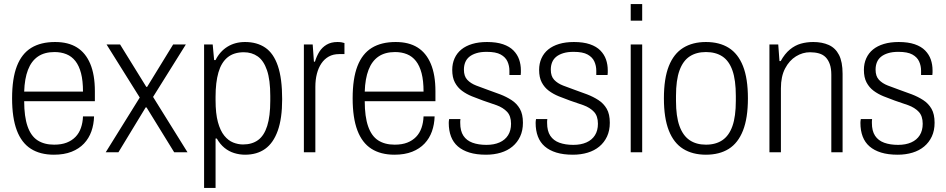

<svg xmlns="http://www.w3.org/2000/svg" viewBox="-20 -743 4617 937"><path d="M243 12Q176 12 130.5 -17Q85 -46 62 -107Q39 -168 39 -263Q39 -360 62.5 -420.5Q86 -481 132.5 -509.5Q179 -538 249 -538Q313 -538 355.5 -511.5Q398 -485 420.5 -431.5Q443 -378 443 -298V-249H98Q98 -174 114.5 -126.5Q131 -79 163.5 -58Q196 -37 244 -37Q280 -37 305.5 -47Q331 -57 348.5 -75Q366 -93 375 -119Q384 -145 385 -175H439Q438 -136 426 -102Q414 -68 390 -42.5Q366 -17 329.5 -2.5Q293 12 243 12ZM98 -296H385Q385 -349 375.5 -385.5Q366 -422 348 -445Q330 -468 304 -478.5Q278 -489 246 -489Q197 -489 165 -467Q133 -445 116.5 -402Q100 -359 98 -296Z M496 0 662 -267 500 -526H566L694 -319H698L825 -526H887L727 -270L895 0H830L695 -219H691L558 0Z M976 174V-526H1018L1025 -450H1032Q1053 -492 1090 -515Q1127 -538 1176 -538Q1234 -538 1274.5 -510.5Q1315 -483 1336 -421.5Q1357 -360 1357 -259Q1357 -165 1335.5 -105Q1314 -45 1274 -16.5Q1234 12 1176 12Q1149 12 1123 4Q1097 -4 1075.5 -21.5Q1054 -39 1038 -67H1032V174ZM1166 -38Q1210 -38 1239.5 -59.5Q1269 -81 1284 -128.5Q1299 -176 1299 -251V-275Q1299 -353 1283 -400Q1267 -447 1238 -467.5Q1209 -488 1170 -488Q1121 -488 1090.5 -463Q1060 -438 1046 -389.5Q1032 -341 1032 -271V-254Q1032 -189 1043.5 -147Q1055 -105 1074.5 -81Q1094 -57 1118 -47.5Q1142 -38 1166 -38Z M1463 0V-526H1506L1512 -442H1517Q1525 -469 1538.5 -490.5Q1552 -512 1574 -525Q1596 -538 1627 -538Q1638 -538 1647 -536.5Q1656 -535 1661 -533V-479H1635Q1606 -479 1584.5 -467Q1563 -455 1548.5 -433.5Q1534 -412 1526.5 -383Q1519 -354 1519 -319V0Z M1905 12Q1838 12 1792.5 -17Q1747 -46 1724 -107Q1701 -168 1701 -263Q1701 -360 1724.5 -420.5Q1748 -481 1794.5 -509.5Q1841 -538 1911 -538Q1975 -538 2017.5 -511.5Q2060 -485 2082.5 -431.5Q2105 -378 2105 -298V-249H1760Q1760 -174 1776.5 -126.5Q1793 -79 1825.5 -58Q1858 -37 1906 -37Q1942 -37 1967.5 -47Q1993 -57 2010.5 -75Q2028 -93 2037 -119Q2046 -145 2047 -175H2101Q2100 -136 2088 -102Q2076 -68 2052 -42.5Q2028 -17 1991.5 -2.5Q1955 12 1905 12ZM1760 -296H2047Q2047 -349 2037.5 -385.5Q2028 -422 2010 -445Q1992 -468 1966 -478.5Q1940 -489 1908 -489Q1859 -489 1827 -467Q1795 -445 1778.5 -402Q1762 -359 1760 -296Z M2352 12Q2305 12 2271 1.5Q2237 -9 2214.5 -28.5Q2192 -48 2181 -77Q2170 -106 2170 -143Q2170 -147 2170.5 -152.5Q2171 -158 2172 -162H2227Q2226 -156 2226 -151.5Q2226 -147 2226 -143Q2226 -104 2241.5 -80.5Q2257 -57 2286 -46.5Q2315 -36 2354 -36Q2391 -36 2418 -48Q2445 -60 2459.5 -83Q2474 -106 2474 -139Q2474 -177 2454.5 -197.5Q2435 -218 2403.5 -229.5Q2372 -241 2338 -252Q2310 -262 2283 -273Q2256 -284 2234.5 -300Q2213 -316 2200 -340.5Q2187 -365 2187 -402Q2187 -433 2198.5 -458.5Q2210 -484 2231.5 -501.5Q2253 -519 2284.5 -528.5Q2316 -538 2357 -538Q2403 -538 2435 -527Q2467 -516 2486 -496.5Q2505 -477 2513.5 -452.5Q2522 -428 2522 -400Q2522 -395 2522 -389Q2522 -383 2521 -377H2466V-398Q2466 -422 2456.5 -443Q2447 -464 2423.5 -477Q2400 -490 2355 -490Q2326 -490 2305 -483.5Q2284 -477 2270.5 -466Q2257 -455 2250.5 -439Q2244 -423 2244 -403Q2244 -371 2260.5 -353.5Q2277 -336 2304 -325.5Q2331 -315 2362 -304Q2391 -294 2421 -282.5Q2451 -271 2476.5 -254.5Q2502 -238 2517 -212Q2532 -186 2532 -144Q2532 -106 2518.5 -77Q2505 -48 2481 -28Q2457 -8 2424 2Q2391 12 2352 12Z M2776 12Q2729 12 2695 1.5Q2661 -9 2638.5 -28.5Q2616 -48 2605 -77Q2594 -106 2594 -143Q2594 -147 2594.5 -152.5Q2595 -158 2596 -162H2651Q2650 -156 2650 -151.5Q2650 -147 2650 -143Q2650 -104 2665.5 -80.5Q2681 -57 2710 -46.5Q2739 -36 2778 -36Q2815 -36 2842 -48Q2869 -60 2883.5 -83Q2898 -106 2898 -139Q2898 -177 2878.5 -197.5Q2859 -218 2827.5 -229.5Q2796 -241 2762 -252Q2734 -262 2707 -273Q2680 -284 2658.5 -300Q2637 -316 2624 -340.5Q2611 -365 2611 -402Q2611 -433 2622.5 -458.5Q2634 -484 2655.5 -501.5Q2677 -519 2708.5 -528.5Q2740 -538 2781 -538Q2827 -538 2859 -527Q2891 -516 2910 -496.5Q2929 -477 2937.5 -452.5Q2946 -428 2946 -400Q2946 -395 2946 -389Q2946 -383 2945 -377H2890V-398Q2890 -422 2880.5 -443Q2871 -464 2847.5 -477Q2824 -490 2779 -490Q2750 -490 2729 -483.5Q2708 -477 2694.5 -466Q2681 -455 2674.5 -439Q2668 -423 2668 -403Q2668 -371 2684.5 -353.5Q2701 -336 2728 -325.5Q2755 -315 2786 -304Q2815 -294 2845 -282.5Q2875 -271 2900.5 -254.5Q2926 -238 2941 -212Q2956 -186 2956 -144Q2956 -106 2942.5 -77Q2929 -48 2905 -28Q2881 -8 2848 2Q2815 12 2776 12Z M3058 -642V-723H3114V-642ZM3058 0V-526H3114V0Z M3425 12Q3360 12 3314 -16.5Q3268 -45 3244 -106Q3220 -167 3220 -263Q3220 -360 3244 -420.5Q3268 -481 3314 -509.5Q3360 -538 3425 -538Q3491 -538 3536.5 -509.5Q3582 -481 3606 -420.5Q3630 -360 3630 -263Q3630 -167 3606 -106Q3582 -45 3536.5 -16.5Q3491 12 3425 12ZM3425 -37Q3473 -37 3505.5 -59Q3538 -81 3554.5 -128Q3571 -175 3571 -251V-275Q3571 -352 3554.5 -399Q3538 -446 3505.5 -467.5Q3473 -489 3425 -489Q3378 -489 3345.5 -467.5Q3313 -446 3296 -399Q3279 -352 3279 -275V-251Q3279 -175 3296 -128Q3313 -81 3345.5 -59Q3378 -37 3425 -37Z M3735 0V-526H3778L3784 -445H3790Q3810 -481 3835 -501.5Q3860 -522 3888.5 -530Q3917 -538 3949 -538Q3992 -538 4024.5 -523.5Q4057 -509 4074.5 -475Q4092 -441 4092 -383V0H4037V-378Q4037 -409 4029.5 -430Q4022 -451 4009 -464Q3996 -477 3976.5 -482.5Q3957 -488 3933 -488Q3897 -488 3864.5 -468Q3832 -448 3811.5 -409Q3791 -370 3791 -312V0Z M4361 12Q4314 12 4280 1.5Q4246 -9 4223.5 -28.5Q4201 -48 4190 -77Q4179 -106 4179 -143Q4179 -147 4179.5 -152.5Q4180 -158 4181 -162H4236Q4235 -156 4235 -151.5Q4235 -147 4235 -143Q4235 -104 4250.5 -80.5Q4266 -57 4295 -46.5Q4324 -36 4363 -36Q4400 -36 4427 -48Q4454 -60 4468.5 -83Q4483 -106 4483 -139Q4483 -177 4463.5 -197.5Q4444 -218 4412.5 -229.5Q4381 -241 4347 -252Q4319 -262 4292 -273Q4265 -284 4243.5 -300Q4222 -316 4209 -340.5Q4196 -365 4196 -402Q4196 -433 4207.5 -458.5Q4219 -484 4240.5 -501.5Q4262 -519 4293.5 -528.5Q4325 -538 4366 -538Q4412 -538 4444 -527Q4476 -516 4495 -496.5Q4514 -477 4522.5 -452.5Q4531 -428 4531 -400Q4531 -395 4531 -389Q4531 -383 4530 -377H4475V-398Q4475 -422 4465.5 -443Q4456 -464 4432.5 -477Q4409 -490 4364 -490Q4335 -490 4314 -483.5Q4293 -477 4279.5 -466Q4266 -455 4259.5 -439Q4253 -423 4253 -403Q4253 -371 4269.5 -353.5Q4286 -336 4313 -325.5Q4340 -315 4371 -304Q4400 -294 4430 -282.5Q4460 -271 4485.5 -254.5Q4511 -238 4526 -212Q4541 -186 4541 -144Q4541 -106 4527.5 -77Q4514 -48 4490 -28Q4466 -8 4433 2Q4400 12 4361 12Z"/></svg>

Font: Archivo SemiCondensed ExtraLight
Style: Regular
Weight: 250
Width: 4
Designer: Hector Gatti
Foundry: Omnibus-Type
Version: Version 2.001